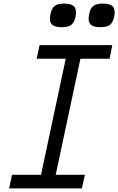

<svg xmlns="http://www.w3.org/2000/svg" viewBox="-20 -1052 660 1072"><path d="M31 0 47 -76H209L347 -724H185L201 -800H607L592 -724H429L291 -76H454L437 0ZM540 -900Q499 -900 484 -917.5Q469 -935 478 -974Q484 -1006 501.5 -1019Q519 -1032 554 -1032Q596 -1032 610.5 -1015Q625 -998 618 -960Q611 -926 593.5 -913Q576 -900 540 -900ZM324 -900Q283 -900 268 -917.5Q253 -935 262 -974Q268 -1006 285.5 -1019Q303 -1032 338 -1032Q380 -1032 394.5 -1015Q409 -998 402 -960Q395 -926 377.5 -913Q360 -900 324 -900Z"/></svg>

Font: Victor Mono Thin Medium
Style: Italic
Weight: 500
Italic angle: -12°
Monospace: yes
Version: Version 1.561;gftools[0.9.30]